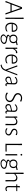

<svg xmlns="http://www.w3.org/2000/svg" viewBox="3222 -3964 934 7418"><g transform="rotate(90 3689.0 -255.0)"><path d="M319 -639 542 0H488L474 -54L425 -192L274 -194L137 -192L85 -56L70 0H16L260 -639ZM285 -579 155 -238 280 -237 410 -238 291 -579Z M713 -702 709 -198 712 0H661L664 -195L661 -697Z M1051 6Q960 6 907.5 -55.5Q855 -117 855 -224Q855 -333 908.5 -397.5Q962 -462 1052 -462Q1136 -462 1177.5 -406Q1219 -350 1207 -252L1199 -243L904 -241Q903 -236 903 -226Q903 -137 943.5 -87Q984 -37 1057 -37Q1133 -37 1190 -80L1197 -76L1190 -31Q1125 6 1051 6ZM1051 -423Q994 -423 956 -384.5Q918 -346 907 -279L1160 -283L1162 -300Q1162 -358 1133 -390.5Q1104 -423 1051 -423Z M1486 -460Q1538 -460 1578 -439Q1658 -453 1715 -470L1721 -466V-428Q1675 -416 1621 -406L1620 -403Q1649 -365 1649 -307Q1649 -235 1603.5 -192.5Q1558 -150 1480 -150Q1442 -150 1411 -161Q1371 -134 1371 -113Q1371 -92 1402.5 -81Q1434 -70 1479.5 -64Q1525 -58 1570 -49Q1615 -40 1646.5 -16Q1678 8 1678 48Q1678 107 1617 149.5Q1556 192 1470 192Q1394 192 1350.5 157.5Q1307 123 1307 69Q1326 13 1402 -31V-36Q1321 -57 1321 -111Q1334 -140 1381 -171V-175Q1317 -213 1317 -302Q1317 -376 1362.5 -418Q1408 -460 1486 -460ZM1485 -422Q1428 -422 1396 -391Q1364 -360 1364 -304Q1364 -250 1395 -219Q1426 -188 1482 -188Q1538 -188 1570 -219.5Q1602 -251 1602 -307Q1602 -362 1571.5 -392Q1541 -422 1485 -422ZM1354 76Q1354 109 1386 131.5Q1418 154 1475 154Q1540 154 1585.5 124.5Q1631 95 1631 55Q1631 42 1626 31.5Q1621 21 1609.5 13.5Q1598 6 1587.5 1Q1577 -4 1556.5 -8.5Q1536 -13 1524 -15.5Q1512 -18 1486.5 -21.5Q1461 -25 1450 -27Q1354 25 1354 76Z M1869 -457V-355H1874Q1931 -456 2006 -456Q2018 -456 2032 -454V-404L2025 -402Q2007 -405 1993 -405Q1927 -405 1868 -285V-198L1871 0H1819L1822 -195L1820 -451Z M2281 6Q2190 6 2137.5 -55.5Q2085 -117 2085 -224Q2085 -333 2138.5 -397.5Q2192 -462 2282 -462Q2366 -462 2407.5 -406Q2449 -350 2437 -252L2429 -243L2134 -241Q2133 -236 2133 -226Q2133 -137 2173.5 -87Q2214 -37 2287 -37Q2363 -37 2420 -80L2427 -76L2420 -31Q2355 6 2281 6ZM2281 -423Q2224 -423 2186 -384.5Q2148 -346 2137 -279L2390 -283L2392 -300Q2392 -358 2363 -390.5Q2334 -423 2281 -423Z M2553 -458 2568 -405 2692 -63H2698L2827 -402L2842 -455H2891L2721 -9Q2683 90 2637.5 130Q2592 170 2500 190H2494Q2480 176 2473 160L2474 152Q2555 137 2596 106Q2637 75 2671 0L2504 -453Z M3113 -462Q3174 -462 3208 -431Q3242 -400 3242 -345Q3242 -330 3236.5 -216Q3231 -102 3231 -87Q3231 -61 3238.5 -50.5Q3246 -40 3264 -40Q3282 -40 3302 -50L3309 -45L3303 -12Q3279 3 3252 4Q3192 2 3189 -71H3184Q3127 -6 3066 6Q3006 6 2972 -25.5Q2938 -57 2938 -113Q2938 -194 3026 -214L3192 -253L3194 -334Q3194 -377 3171 -399.5Q3148 -422 3106 -422Q3042 -422 2966 -357L2960 -360L2952 -397Q3034 -462 3113 -462ZM3191 -216 3036 -179Q2985 -167 2985 -119Q2985 -81 3006 -59.5Q3027 -38 3064 -38Q3125 -38 3187 -119Z M3771 -643Q3837 -643 3904 -613L3895 -565L3885 -562Q3827 -599 3765 -599Q3702 -599 3664.5 -562Q3627 -525 3627 -479Q3627 -440 3657.5 -411Q3688 -382 3732 -361.5Q3776 -341 3820 -318.5Q3864 -296 3894.5 -258.5Q3925 -221 3925 -170Q3925 -97 3868 -46Q3811 5 3723 5Q3633 5 3561 -40L3567 -93L3574 -96Q3641 -38 3727 -38Q3792 -38 3832.5 -76Q3873 -114 3873 -164Q3873 -205 3842.5 -235Q3812 -265 3768.5 -285.5Q3725 -306 3681 -328Q3637 -350 3606.5 -387Q3576 -424 3576 -475Q3576 -546 3630.5 -594.5Q3685 -643 3771 -643Z M4174 -462Q4235 -462 4269 -431Q4303 -400 4303 -345Q4303 -330 4297.5 -216Q4292 -102 4292 -87Q4292 -61 4299.5 -50.5Q4307 -40 4325 -40Q4343 -40 4363 -50L4370 -45L4364 -12Q4340 3 4313 4Q4253 2 4250 -71H4245Q4188 -6 4127 6Q4067 6 4033 -25.5Q3999 -57 3999 -113Q3999 -194 4087 -214L4253 -253L4255 -334Q4255 -377 4232 -399.5Q4209 -422 4167 -422Q4103 -422 4027 -357L4021 -360L4013 -397Q4095 -462 4174 -462ZM4252 -216 4097 -179Q4046 -167 4046 -119Q4046 -81 4067 -59.5Q4088 -38 4125 -38Q4186 -38 4248 -119Z M4529 -457V-384H4534Q4605 -453 4675 -461Q4744 -461 4781 -425.5Q4818 -390 4817 -325L4816 -197L4818 0H4766L4769 -315Q4770 -363 4745.5 -389.5Q4721 -416 4676 -416Q4603 -416 4529 -334L4528 -198L4531 0H4479L4482 -195L4480 -451Z M5098 -460Q5151 -460 5201 -439L5193 -396L5184 -394Q5137 -421 5093 -421Q5052 -421 5026 -398Q5000 -375 5000 -342Q5000 -314 5022 -293.5Q5044 -273 5075.5 -259.5Q5107 -246 5139 -230.5Q5171 -215 5193 -188.5Q5215 -162 5215 -125Q5215 -70 5173 -32Q5131 6 5062 6Q4995 6 4937 -27L4944 -72L4951 -76Q5003 -33 5065 -33Q5111 -33 5139 -58Q5167 -83 5167 -117Q5167 -145 5145 -165.5Q5123 -186 5091.5 -200Q5060 -214 5028 -229.5Q4996 -245 4974 -272.5Q4952 -300 4952 -338Q4952 -391 4992 -425.5Q5032 -460 5098 -460Z M5834 -45 5839 -39 5833 0H5534L5537 -194L5534 -639H5587L5584 -197L5586 -45Z M5960 -648Q5992 -648 5992 -615Q5992 -599 5983 -589.5Q5974 -580 5958 -580Q5943 -580 5934 -589Q5925 -598 5925 -613Q5925 -629 5934.5 -638.5Q5944 -648 5960 -648ZM5933 0 5935 -195 5934 -451 5984 -457 5983 -198 5984 0Z M6312 -460Q6364 -460 6404 -439Q6484 -453 6541 -470L6547 -466V-428Q6501 -416 6447 -406L6446 -403Q6475 -365 6475 -307Q6475 -235 6429.5 -192.5Q6384 -150 6306 -150Q6268 -150 6237 -161Q6197 -134 6197 -113Q6197 -92 6228.5 -81Q6260 -70 6305.5 -64Q6351 -58 6396 -49Q6441 -40 6472.5 -16Q6504 8 6504 48Q6504 107 6443 149.5Q6382 192 6296 192Q6220 192 6176.5 157.5Q6133 123 6133 69Q6152 13 6228 -31V-36Q6147 -57 6147 -111Q6160 -140 6207 -171V-175Q6143 -213 6143 -302Q6143 -376 6188.5 -418Q6234 -460 6312 -460ZM6311 -422Q6254 -422 6222 -391Q6190 -360 6190 -304Q6190 -250 6221 -219Q6252 -188 6308 -188Q6364 -188 6396 -219.5Q6428 -251 6428 -307Q6428 -362 6397.5 -392Q6367 -422 6311 -422ZM6180 76Q6180 109 6212 131.5Q6244 154 6301 154Q6366 154 6411.5 124.5Q6457 95 6457 55Q6457 42 6452 31.5Q6447 21 6435.5 13.5Q6424 6 6413.5 1Q6403 -4 6382.5 -8.5Q6362 -13 6350 -15.5Q6338 -18 6312.5 -21.5Q6287 -25 6276 -27Q6180 25 6180 76Z M6845 -461Q6915 -461 6952 -425.5Q6989 -390 6988 -325L6986 -197L6988 0H6936L6940 -315Q6940 -363 6915.5 -389.5Q6891 -416 6846 -416Q6773 -416 6699 -334L6698 -198L6701 0H6650L6653 -195L6650 -697L6702 -702L6700 -384H6705Q6776 -453 6845 -461Z M7268 5Q7166 -7 7166 -119L7168 -209V-417H7105L7101 -422L7105 -454H7168L7167 -545L7211 -563L7217 -558L7216 -454H7361L7365 -449L7361 -417H7216L7213 -124Q7213 -40 7282 -40Q7317 -40 7357 -63L7363 -58L7358 -22Q7308 4 7268 5Z"/></g></svg>

Font: Alegreya Sans Light
Style: Regular
Weight: 300
Designer: Juan Pablo del Peral
Foundry: Huerta Tipografica
Version: Version 2.007